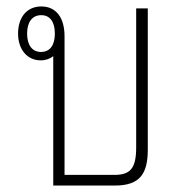

<svg xmlns="http://www.w3.org/2000/svg" viewBox="-20 -575 558 595"><path d="M180 -33V-463C180 -520 154 -555 108 -555C63 -555 36 -521 36 -471C36 -422 64 -388 106 -388C122 -388 135 -393 145 -401V0H336C415 0 438 -38 438 -112V-549H402V-118C402 -52 383 -33 334 -33ZM107 -414C80 -414 64 -435 64 -471C64 -507 80 -528 108 -528C135 -528 150 -507 150 -471C150 -435 135 -414 107 -414Z"/></svg>

Font: Noto Sans Thai Looped Condensed ExtraLight
Style: Regular
Weight: 200
Width: 3
Designer: Sasikarn Vongin, Ben Mitchell
Foundry: The Fontpad Ltd
Version: Version 1.001